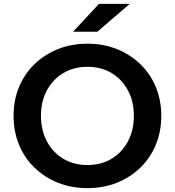

<svg xmlns="http://www.w3.org/2000/svg" viewBox="-20 -957 904 993"><path d="M432.1 16Q349.1 16 279.4 -12Q209.8 -40 158.1 -90.2Q106.3 -140.4 78.2 -208.9Q50.1 -277.4 50.1 -358Q50.1 -438.6 78.2 -506.6Q106.3 -574.6 158.1 -624.8Q209.8 -675 279.4 -703Q349.1 -731 432.1 -731Q515.2 -731 584.8 -703Q654.4 -675 706.2 -624.8Q757.9 -574.6 786 -506.6Q814.1 -438.6 814.1 -358Q814.1 -277.4 786 -208.9Q757.9 -140.4 706.2 -90.2Q654.4 -40 584.8 -12Q515.2 16 432.1 16ZM432.1 -103.5Q503.5 -103.5 557.4 -136Q611.3 -168.6 641.8 -226.3Q672.4 -284 672.4 -358Q672.4 -432 641.8 -489.2Q611.3 -546.4 557.4 -579Q503.5 -611.5 432.1 -611.5Q361.8 -611.5 307.4 -579Q253 -546.4 222.4 -489.2Q191.8 -432 191.8 -358Q191.8 -284 222.4 -226.3Q253 -168.6 307.4 -136Q361.8 -103.5 432.1 -103.5ZM650.8 -936.9 483.6 -792.9H357.8L491.8 -936.9Z"/></svg>

Font: Wix Madefor Display
Style: Regular
Weight: 400
Designer: Dalton Maag Ltd
Foundry: Dalton Maag Ltd
Version: Version 3.100